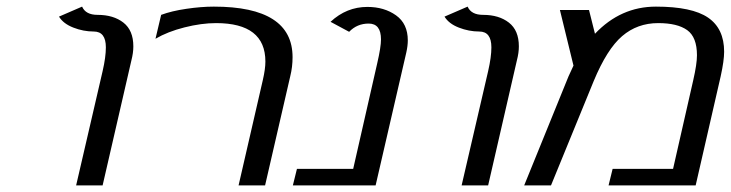

<svg xmlns="http://www.w3.org/2000/svg" viewBox="-20 -560 2207 580"><path d="M263.2 -464.8Q231.9 -464.8 201.7 -476.6Q171.4 -488.3 158.2 -509.8L228 -540Q238.8 -515.1 274.9 -515.1Q322.8 -515.1 352.8 -491.7Q382.8 -468.3 382.8 -419.9Q382.8 -400.4 377 -377.9L290 0H210L290 -345.2Q299.8 -387.7 299.8 -417Q299.8 -464.8 263.2 -464.8Z M466.8 -515.1Q498.5 -526.9 543.2 -533.4Q587.9 -540 626 -540Q863.8 -540 863.8 -387.2Q863.8 -357.9 856.9 -330.1L780.8 0H700.7L773.9 -317.9Q781.7 -351.6 781.7 -374Q781.7 -490.2 632.8 -490.2Q588.4 -490.2 537.4 -477.3Q486.3 -464.4 449.7 -442.9Z M1114.7 0H864.7L877 -49.8H1046.9L1119.6 -369.1Q1130.9 -418 1130.9 -440.9Q1130.9 -488.8 1093.8 -488.8Q1058.6 -488.8 1034.7 -463.9L978.5 -494.1Q1026.9 -539.1 1089.8 -539.1Q1140.6 -539.1 1176.3 -513.7Q1211.9 -488.3 1211.9 -438Q1211.9 -421.9 1207.5 -401.9Z M1427.7 -464.8Q1396.5 -464.8 1366.2 -476.6Q1335.9 -488.3 1322.8 -509.8L1392.6 -540Q1403.3 -515.1 1439.5 -515.1Q1487.3 -515.1 1517.3 -491.7Q1547.4 -468.3 1547.4 -419.9Q1547.4 -400.4 1541.5 -377.9L1454.6 0H1374.5L1454.6 -345.2Q1464.4 -387.7 1464.4 -417Q1464.4 -464.8 1427.7 -464.8Z M1563.5 0 1697.3 -329.1Q1705.6 -347.7 1712.4 -361.8L1671.4 -529.8H1759.3L1777.3 -458Q1855 -540 1961.4 -540Q2070.3 -540 2118.9 -506.8Q2167.5 -473.6 2167.5 -403.8Q2167.5 -377 2157.2 -330.1L2081.5 0H1818.4L1830.6 -49.8H2013.2L2074.2 -317.9Q2085.4 -366.7 2085.4 -393.1Q2085.4 -447.8 2055.9 -469Q2026.4 -490.2 1968.3 -490.2Q1905.3 -490.2 1859.4 -450.9Q1813.5 -411.6 1773.4 -314.9L1644.5 0Z"/></svg>

Font: Pfennig
Style: Italic
Weight: 500
Italic angle: -13°
Version: Version 20120410 ; ttfautohint (v0.8)